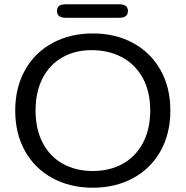

<svg xmlns="http://www.w3.org/2000/svg" viewBox="-20 -866 867 896"><path d="M51 -350Q51 -457 96.5 -538.5Q142 -620 224.5 -665Q307 -710 413 -710Q519 -710 601.5 -665Q684 -620 729.5 -538.5Q775 -457 775 -350Q775 -243 729.5 -161.5Q684 -80 601.5 -35Q519 10 413 10Q307 10 224.5 -35Q142 -80 96.5 -161.5Q51 -243 51 -350ZM681 -350Q681 -439 646 -502.5Q611 -566 549 -599Q487 -632 407 -632Q330 -632 270.5 -598Q211 -564 178.5 -500.5Q146 -437 146 -350Q146 -263 179.5 -199Q213 -135 273.5 -101.5Q334 -68 413 -68Q492 -68 552.5 -101.5Q613 -135 647 -199Q681 -263 681 -350ZM246 -814Q246 -832 256.5 -839Q267 -846 287 -846H536Q556 -846 566.5 -838.5Q577 -831 577 -814Q577 -783 536 -783H287Q246 -783 246 -814Z"/></svg>

Font: Kodchasan Medium
Style: Regular
Weight: 500
Designer: Katatrad Aksorn Co.,Ltd.
Foundry: Cadson Demak Co.,Ltd.
Version: Version 1.000; ttfautohint (v1.6)